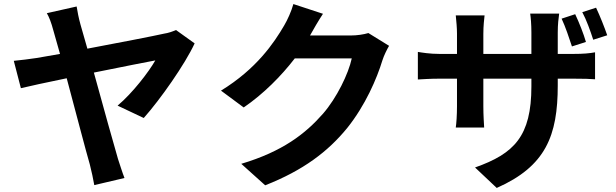

<svg xmlns="http://www.w3.org/2000/svg" viewBox="-20 -848 3040 947"><path d="M940 -634 848 -700C833 -693 810 -685 789 -682C741 -671 565 -637 411 -608L377 -727C368 -759 362 -791 358 -816L211 -783C222 -764 232 -740 244 -695L276 -582L161 -562C122 -556 87 -552 48 -548L83 -413C119 -422 207 -441 309 -462C354 -294 405 -98 423 -37C432 -3 440 37 445 65L594 30C584 5 569 -43 562 -64C542 -131 490 -320 443 -490C583 -518 716 -545 746 -550C715 -495 634 -389 560 -327L689 -266C771 -358 893 -532 940 -634Z M1573 -780 1427 -828C1418 -794 1397 -748 1382 -723C1332 -637 1245 -508 1070 -401L1182 -318C1280 -385 1367 -473 1434 -560H1715C1699 -485 1641 -365 1573 -287C1486 -188 1374 -101 1170 -40L1288 66C1476 -8 1597 -100 1692 -216C1782 -328 1839 -461 1866 -550C1874 -575 1888 -603 1899 -622L1797 -685C1774 -678 1741 -673 1710 -673H1509L1512 -678C1524 -700 1550 -745 1573 -780Z M2817 -778 2750 -756C2769 -716 2787 -661 2801 -619L2870 -641C2859 -680 2836 -738 2817 -778ZM2920 -810 2852 -788C2873 -749 2892 -695 2906 -652L2975 -674C2962 -712 2939 -770 2920 -810ZM2041 -592V-456C2063 -457 2099 -460 2149 -460H2234V-324C2234 -279 2231 -239 2228 -219H2368C2367 -239 2364 -279 2364 -324V-460H2601V-422C2601 -176 2516 -90 2323 -22L2430 79C2672 -28 2731 -179 2731 -427V-460H2806C2858 -460 2893 -459 2915 -457V-590C2888 -585 2858 -582 2805 -582H2731V-688C2731 -728 2735 -760 2738 -781H2595C2598 -761 2601 -728 2601 -688V-582H2364V-681C2364 -721 2368 -753 2370 -772H2228C2231 -741 2234 -711 2234 -682V-582H2149C2099 -582 2059 -589 2041 -592Z"/></svg>

Font: Noto Sans Mono CJK HK
Style: Bold
Weight: 700
Designer: Ryoko NISHIZUKA 西塚涼子 (kana, bopomofo & ideographs); Paul D. Hunt (Latin, Greek & Cyrillic); Sandoll Communications 산돌커뮤니
Foundry: Adobe
Version: Version 2.004;hotconv 1.0.118;makeotfexe 2.5.65603